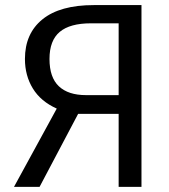

<svg xmlns="http://www.w3.org/2000/svg" viewBox="-20 -726 655 746"><path d="M529.7 -706.2V0H441V-283.6H283.6L133.8 0H34.4L200.5 -304.1Q138.5 -331.8 107.7 -382.1Q76.9 -432.3 76.9 -496.9Q76.9 -595.9 145.1 -651Q213.3 -706.2 344.1 -706.2ZM441 -635.4H333.3Q251.8 -635.4 212.1 -602.1Q172.3 -568.7 172.3 -496.9Q172.3 -425.1 208.7 -390.8Q245.1 -356.4 314.4 -356.4H441Z"/></svg>

Font: FiraCode Nerd Font
Style: Regular
Weight: 400
Designer: Carrois Corporate, Edenspiekermann AG, Nikita Prokopov
Foundry: Carrois Corporate, Edenspiekermann AG, Nikita Prokopov
Version: Version 6.002;Nerd Fonts 2.2.2